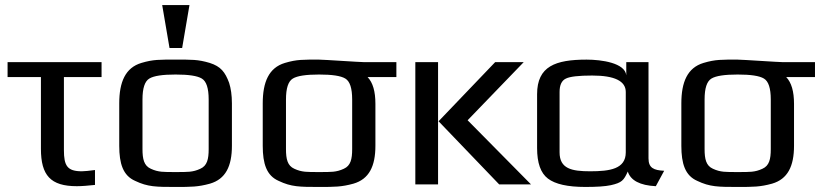

<svg xmlns="http://www.w3.org/2000/svg" viewBox="-20 -730 3246 760"><path d="M233 -136V-425H382V-484H10V-425H142V-141C142 -36 180 7 284 7C304 7 328 5 356 2V-57C333 -54 315 -52 304 -52C246 -52 233 -74 233 -136Z M898 -321C898 -353 894 -380 887 -402C871 -445 854 -467 810 -481C763 -495 738 -494 675 -494C612 -494 587 -495 540 -481C476 -462 452 -405 452 -321V-153C452 -82 467 -35 515 -14C565 10 599 10 675 10C736 10 764 10 811 -3C873 -21 898 -72 898 -153ZM806 -140C806 -100 800 -74 773 -62C743 -48 722 -49 675 -49C628 -49 607 -48 577 -62C550 -74 544 -100 544 -140V-336C544 -381 553 -408 571 -419C589 -430 624 -435 675 -435C726 -435 761 -430 779 -419C797 -408 806 -381 806 -336ZM701 -540 730 -710H622L651 -540Z M1243 -494C1180 -494 1155 -495 1108 -481C1044 -462 1020 -405 1020 -321V-153C1020 -82 1035 -35 1083 -14C1133 10 1167 10 1243 10C1304 10 1332 10 1379 -3C1441 -21 1466 -72 1466 -153V-319C1466 -368 1456 -403 1435 -425H1549V-484H1422C1405 -484 1261 -494 1243 -494ZM1374 -140C1374 -100 1368 -74 1341 -62C1311 -48 1290 -49 1243 -49C1196 -49 1175 -48 1145 -62C1118 -74 1112 -100 1112 -140V-336C1112 -381 1121 -408 1139 -419C1157 -430 1192 -435 1243 -435C1294 -435 1329 -430 1347 -419C1365 -408 1374 -381 1374 -336Z M2082 0 1831 -254 2053 -484H1940L1716 -250L1956 0ZM1714 0V-484H1624V0Z M2547 -103V-484H2459V-432C2454 -481 2361 -494 2302 -494C2179 -494 2106 -468 2106 -357V-144C2106 -85 2120 -45 2149 -23C2178 -1 2227 10 2297 10C2341 10 2375 8 2398 3C2442 -7 2449 -16 2465 -51C2476 -16 2513 4 2576 7L2609 -54C2568 -56 2547 -65 2547 -103ZM2316 -52C2243 -52 2195 -62 2195 -127V-366C2195 -393 2203 -411 2220 -419C2236 -427 2271 -431 2324 -431C2413 -431 2457 -409 2457 -366V-127C2457 -61 2394 -52 2316 -52Z M2900 -494C2837 -494 2812 -495 2765 -481C2701 -462 2677 -405 2677 -321V-153C2677 -82 2692 -35 2740 -14C2790 10 2824 10 2900 10C2961 10 2989 10 3036 -3C3098 -21 3123 -72 3123 -153V-319C3123 -368 3113 -403 3092 -425H3206V-484H3079C3062 -484 2918 -494 2900 -494ZM3031 -140C3031 -100 3025 -74 2998 -62C2968 -48 2947 -49 2900 -49C2853 -49 2832 -48 2802 -62C2775 -74 2769 -100 2769 -140V-336C2769 -381 2778 -408 2796 -419C2814 -430 2849 -435 2900 -435C2951 -435 2986 -430 3004 -419C3022 -408 3031 -381 3031 -336Z"/></svg>

Font: Gamestation Text
Style: Bold
Weight: 400
Designer: Jonas Hecksher
Foundry: Jonas Hecksher, Playtypeª, e-types AS
Version: Version 1.003